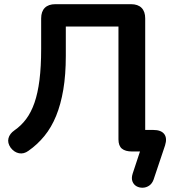

<svg xmlns="http://www.w3.org/2000/svg" viewBox="-20 -725 818 919"><path d="M715 135Q708 154 694 163.5Q680 173 663.5 173.5Q647 174 633.5 166.5Q620 159 614 143.5Q608 128 615 106L655 -15L663 0H611Q580 0 563.5 -13.5Q547 -27 547 -58V-598H295V-458Q295 -367 283 -296Q271 -225 248.5 -170Q226 -115 192.5 -74Q159 -33 116 -3Q94 13 71 8.5Q48 4 31 -18Q15 -41 20.5 -63Q26 -85 49 -101Q81 -123 105 -155Q129 -187 145 -233Q161 -279 169 -342.5Q177 -406 177 -491V-637Q177 -670 194.5 -687.5Q212 -705 245 -705H607Q640 -705 657.5 -687.5Q675 -670 675 -637V-75L646 -103H714Q751 -103 766 -83.5Q781 -64 770 -29Z"/></svg>

Font: Nunito
Style: Bold
Weight: 700
Designer: Vernon Adams
Foundry: Vernon Adams
Version: Version 3.602